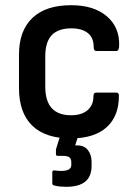

<svg xmlns="http://www.w3.org/2000/svg" viewBox="-20 -521 529 738"><path d="M252 11Q154 11 103.5 -38.5Q53 -88 53 -182V-311Q53 -403 104.5 -452Q156 -501 253 -501Q341 -501 390.5 -458.5Q440 -416 438 -347Q438 -325 427 -325H350Q340 -325 340 -341Q340 -376 317.5 -394Q295 -412 254 -412Q204 -412 179 -386Q154 -360 154 -304V-188Q154 -78 253 -78Q294 -78 316.5 -97.5Q339 -117 339 -149Q339 -165 349 -165H427Q437 -165 437 -155Q438 -76 390.5 -32.5Q343 11 252 11ZM235 197Q223 197 211.5 196Q200 195 189 192Q181 191 181 184V142Q181 133 189 134Q195 135 202.5 135.5Q210 136 216 136Q254 136 254 113V102Q254 88 245.5 83Q237 78 221 78H201Q195 78 195 71Q195 66 195 60Q195 54 196 50L220 -27Q223 -34 230 -34H282Q292 -34 288 -22L269 38H278Q304 38 318 56Q332 74 332 101V117Q332 197 235 197Z"/></svg>

Font: Sofia Sans Extra Cond
Style: Bold
Weight: 700
Width: 1
Designer: Botio Nikoltchev, Ani Petrova
Foundry: lettersoup
Version: Version 4.100; ttfautohint (v1.8.3)